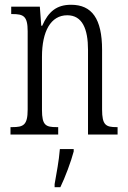

<svg xmlns="http://www.w3.org/2000/svg" viewBox="-20 -564 536 805"><path d="M24 0H224V-31H218C172 -31 156 -38 156 -103V-326C156 -433 193 -500 262 -500C325 -500 349 -443 349 -355V0H473V-31H469C424 -31 408 -39 408 -105V-355C408 -486 365 -544 278 -544C218 -544 183 -516 157 -456H153L147 -536H27V-505H32C78 -505 96 -497 96 -433V-105C96 -39 78 -31 31 -31H24ZM209 208V221H233C253 180 278 113 289 71V61H231C227 112 217 161 209 208Z"/></svg>

Font: Noto Serif Tamil ExtraCondensed Light
Style: Italic
Weight: 300
Width: 2
Italic angle: -12°
Designer: Indian Type Foundry, Tom Grace, and the Monotype Design Team
Foundry: Monotype Imaging Inc.
Version: Version 2.003